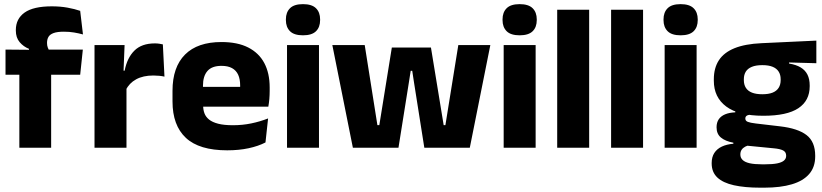

<svg xmlns="http://www.w3.org/2000/svg" viewBox="-20 -707 3936 919"><path d="M228.2 -676.7Q268.6 -676.7 303.3 -670.4Q338.1 -664 363.8 -655.1L377.1 -542.2Q356.8 -547.7 334.4 -551.5Q312.1 -555.3 285.6 -555.3Q253.9 -555.3 236.3 -548.7Q218.7 -542.2 211.9 -530.3Q205.1 -518.4 205.1 -502.1V-500.8Q205.1 -489 208.7 -479.4Q212.4 -469.8 217.5 -461.4L118.7 -458V-473.3Q92.6 -483.5 74.2 -505.1Q55.8 -526.7 55.8 -560.8V-563.3Q55.8 -616.9 97.7 -646.8Q139.7 -676.7 228.2 -676.7ZM72.6 0V-426.6H224.8V0ZM6.4 -349.2V-469.7L138.3 -468.5L196.4 -469.7H376.5L363.8 -349.2Z M582.4 -276 540.5 -368.9H576.7Q588.4 -430 623.2 -464.6Q657.9 -499.3 721.3 -499.3Q732.4 -499.3 741.7 -497.9Q751.1 -496.5 759.5 -494.6L767.2 -340.2Q756.6 -342.8 742.5 -344.2Q728.4 -345.6 714 -345.6Q665 -345.6 631.6 -327.3Q598.2 -309 582.4 -276ZM432.4 0V-491.4H576.3L570 -334.7L585.4 -332.5V0Z M1067.5 12.5Q933.4 12.5 869.6 -47.2Q805.7 -107 805.7 -221.4V-272.5Q805.7 -385.7 865.6 -445.8Q925.4 -505.8 1040.2 -505.8Q1117 -505.8 1168.1 -479.7Q1219.3 -453.6 1245.1 -405.1Q1270.8 -356.5 1270.8 -288.5V-272.1Q1270.8 -253 1269.2 -233.3Q1267.5 -213.5 1264.3 -196.4H1126.6Q1128.3 -225.6 1128.9 -251.4Q1129.5 -277.2 1129.5 -297.9Q1129.5 -328.3 1120 -349.2Q1110.4 -370 1090.7 -380.9Q1071 -391.8 1040.2 -391.8Q994.2 -391.8 972.9 -367.1Q951.5 -342.4 951.5 -296.9V-252L952.4 -235.3V-200.5Q952.4 -181.3 958.7 -164.4Q965 -147.5 980.8 -134.7Q996.7 -121.9 1024.4 -114.8Q1052.2 -107.6 1095.1 -107.6Q1140.4 -107.6 1182.5 -116.3Q1224.6 -125 1263.2 -140.1L1250.7 -25.2Q1216.7 -7.5 1170.1 2.5Q1123.6 12.5 1067.5 12.5ZM886.7 -196.4V-291.2H1233.5V-196.4Z M1353.8 0V-491.4H1506.8V0ZM1430.3 -538Q1387.7 -538 1368.1 -557.6Q1348.4 -577.3 1348.4 -610.9V-614.3Q1348.4 -648 1368.1 -667.6Q1387.7 -687.2 1430.3 -687.2Q1472.6 -687.2 1492.4 -667.6Q1512.2 -648 1512.2 -614.3V-610.9Q1512.2 -576.8 1492.4 -557.4Q1472.6 -538 1430.3 -538Z M1669 0 1570.7 -491.4H1725.7L1786.4 -108.1H1795.6L1855.5 -479.5H2042.7L2103.6 -108.1H2111.9L2173.7 -491.4H2327L2228.7 0H2011L1961.5 -313.1L1953.1 -368.2H1945.8L1937.2 -313.1L1887.3 0Z M2390.8 0V-491.4H2543.8V0ZM2467.3 -538Q2424.7 -538 2405.1 -557.6Q2385.4 -577.3 2385.4 -610.9V-614.3Q2385.4 -648 2405.1 -667.6Q2424.7 -687.2 2467.3 -687.2Q2509.6 -687.2 2529.4 -667.6Q2549.2 -648 2549.2 -614.3V-610.9Q2549.2 -576.8 2529.4 -557.4Q2509.6 -538 2467.3 -538Z M2647 0V-660.3H2800V0Z M2905 0V-660.3H3058V0Z M3161.3 0V-491.4H3314.3V0ZM3237.8 -538Q3195.2 -538 3175.6 -557.6Q3155.9 -577.3 3155.9 -610.9V-614.3Q3155.9 -648 3175.6 -667.6Q3195.2 -687.2 3237.8 -687.2Q3280.1 -687.2 3299.9 -667.6Q3319.7 -648 3319.7 -614.3V-610.9Q3319.7 -576.8 3299.9 -557.4Q3280.1 -538 3237.8 -538Z M3633.8 -152.9Q3515.4 -152.9 3456.1 -197.1Q3396.7 -241.2 3396.7 -320.6V-327.2Q3396.7 -381.2 3420.8 -418.4Q3444.9 -455.6 3495.5 -476.2Q3546.1 -496.7 3625 -500.3L3887.4 -512.6V-404.4L3756.9 -408V-402.8Q3790.5 -397.4 3812.3 -384.3Q3834.2 -371.1 3844.9 -349.7Q3855.6 -328.3 3855.6 -297.7V-294Q3855.6 -225.3 3801.4 -189.1Q3747.2 -152.9 3633.8 -152.9ZM3626.3 79.5H3641.6Q3677.4 79.5 3699.6 75.1Q3721.8 70.6 3732.3 61.6Q3742.9 52.6 3742.9 39.2V38Q3742.9 20.5 3728.2 13Q3713.5 5.5 3684 2.9L3538.8 -11.3L3572.3 -13.4Q3557.7 -10.8 3546.8 -5Q3535.9 0.8 3529.8 9.9Q3523.7 19 3523.7 31.9V32.9Q3523.7 48.2 3534.6 58.7Q3545.5 69.2 3568.3 74.4Q3591 79.5 3626.3 79.5ZM3618.9 191.3Q3544.8 191.3 3492.7 179.7Q3440.6 168.1 3413.5 142.6Q3386.4 117 3386.4 75.2V73.2Q3386.4 44.7 3399 25.2Q3411.6 5.7 3435 -5.4Q3458.5 -16.4 3490.2 -19V-24Q3451.6 -31.2 3430.7 -48.6Q3409.8 -66 3409.8 -97.4V-98.2Q3409.8 -120.7 3420.2 -136Q3430.6 -151.3 3450.7 -159.8Q3470.7 -168.2 3499.5 -169.3V-186.2L3612.6 -157.7L3579.3 -158.2Q3562 -158 3554.7 -153.5Q3547.5 -148.9 3547.5 -140.1V-139.6Q3547.5 -128.4 3559.2 -123.8Q3570.9 -119.1 3597.3 -116L3713.9 -102.3Q3799.1 -92.4 3840.5 -60.5Q3881.9 -28.6 3881.9 38.3V41.5Q3881.9 92.7 3853.2 125.8Q3824.6 159 3770.2 175.1Q3715.8 191.3 3638.2 191.3ZM3628.8 -255.9Q3658.6 -255.9 3677.9 -263.6Q3697.2 -271.4 3706.9 -286.6Q3716.6 -301.8 3716.6 -323.5V-327.8Q3716.6 -349.4 3706.9 -364.4Q3697.3 -379.5 3678.2 -387.3Q3659 -395.2 3629.2 -395.2H3628.5Q3598.1 -395.2 3578.6 -387.1Q3559 -379 3549.7 -364.1Q3540.4 -349.1 3540.4 -327.7V-323.5Q3540.4 -301.8 3550.1 -286.6Q3559.8 -271.4 3579.4 -263.6Q3599 -255.9 3628.8 -255.9Z"/></svg>

Font: Anek Gurmukhi Medium
Style: Regular
Weight: 500
Designer: Sarang Kulkarni (Gurmukhi), Yesha Goshar (Latin)
Foundry: Ek Type
Version: Version 1.003